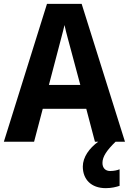

<svg xmlns="http://www.w3.org/2000/svg" viewBox="-20 -736 669 997"><path d="M473 0H490C444 33 410 80 410 129C410 195 453 241 529 241C560 241 582 235 601 229V143C589 148 572 152 552 152C528 152 512 137 512 110C512 77 535 44 580 0H629L404 -716H224L0 0H157L202 -171H428ZM349 -474 397 -295H234L281 -474C287 -499 307 -570 315 -606C323 -567 339 -513 349 -474Z"/></svg>

Font: Noto Sans Telugu SemiCondensed
Style: Bold
Weight: 700
Width: 4
Designer: Jelle Bosma - Monotype Design Team
Foundry: Monotype Imaging Inc.
Version: Version 2.005